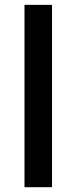

<svg xmlns="http://www.w3.org/2000/svg" viewBox="-20 -780 319 800"><path d="M196.8 0H82V-759.8H196.8Z"/></svg>

Font: f0_41264          
Style: Regular
Weight: 600
Foundry: Ascender Corporation
Version: Version 1.10